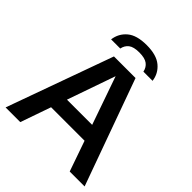

<svg xmlns="http://www.w3.org/2000/svg" viewBox="-251 -1103 1261 1261"><g transform="rotate(45 379.0 -472.5)"><path d="M12.5 0 279 -740H479.5L746.5 0H608L534 -212H223L149 0ZM261.5 -321H495.5L378.5 -656ZM186.5 -806Q194.5 -867 240.5 -906Q286.5 -945 378.5 -945Q470.5 -945 517.2 -905.8Q564 -866.5 571.5 -806H486.5Q480 -839 455.2 -857.8Q430.5 -876.5 378.5 -876.5Q326.5 -876.5 302.2 -857.8Q278 -839 271.5 -806Z"/></g></svg>

Font: Encode Sans SemiExpanded SemiExpanded SemiBold
Style: Regular
Weight: 600
Width: 6
Designer: Multiple Designers
Foundry: Impallari Type
Version: Version 3.000; ttfautohint (v1.8.3) -l 8 -r 50 -G 200 -x 14 